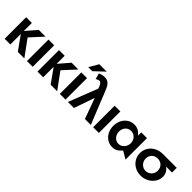

<svg xmlns="http://www.w3.org/2000/svg" viewBox="212 -2023 3234 3234"><g transform="rotate(45 1829.0 -406.0)"><path d="M195 -512H59V0H195V-249L373 0H528L317 -289L521 -512H360L195 -320Z M727 -512H591V0H727Z M977 -512H841V0H977V-249L1155 0H1310L1099 -289L1303 -512H1142L977 -320Z M1509 -512H1373V0H1509ZM1393 -657H1489L1667 -824H1490Z M1565 0H1709L1837 -369L1971 0H2112L1884 -567Q1862 -622 1843.5 -656Q1825 -690 1792.5 -713Q1760 -736 1712 -736Q1656 -736 1594 -709L1623 -604Q1644 -617 1660.5 -623.5Q1677 -630 1694 -630Q1710 -630 1726 -609.5Q1742 -589 1754 -562Q1766 -535 1768 -521V-520Z M2303 -512H2167V0H2303Z M2665 -409Q2706 -409 2738.5 -388Q2771 -367 2789 -332Q2807 -297 2807 -257Q2807 -217 2788.5 -181.5Q2770 -146 2737.5 -124.5Q2705 -103 2665 -103Q2625 -103 2593 -124Q2561 -145 2543 -180Q2525 -215 2525 -255Q2525 -320 2563.5 -364.5Q2602 -409 2665 -409ZM2938 -512H2802V-433Q2767 -478 2725 -501Q2683 -524 2629 -524Q2557 -524 2502.5 -487Q2448 -450 2419 -388.5Q2390 -327 2390 -256Q2390 -185 2419.5 -124Q2449 -63 2503 -26Q2557 11 2629 11Q2685 11 2723.5 -11Q2762 -33 2802 -80L2938 0Z M3589 -242Q3589 -170 3549 -112Q3509 -54 3444.5 -21Q3380 12 3308 12Q3229 12 3166 -23Q3103 -58 3067 -118Q3031 -178 3031 -249Q3031 -320 3066.5 -380Q3102 -440 3168 -476Q3234 -512 3321 -512H3646V-400H3502Q3544 -374 3566.5 -333Q3589 -292 3589 -242ZM3455 -250Q3455 -315 3415 -356Q3375 -397 3310 -397Q3245 -397 3205 -355.5Q3165 -314 3165 -251Q3165 -213 3184 -179Q3203 -145 3236 -124.5Q3269 -104 3310 -104Q3351 -104 3384 -123.5Q3417 -143 3436 -176Q3455 -209 3455 -250Z"/></g></svg>

Font: Geom SemiBold
Style: Bold
Weight: 600
Version: Version 1.102